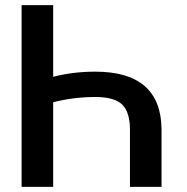

<svg xmlns="http://www.w3.org/2000/svg" viewBox="-20 -731 730 751"><path d="M64.5 0H188V-331.1Q268.1 -351.6 353 -351.6Q426.3 -351.6 457 -322.8Q487.8 -293.9 488.3 -226.1V0H611.8V-226.1Q610.8 -337.9 545.9 -394.3Q481 -450.7 353 -450.7Q266.1 -450.7 188 -430.7V-710.9H64.5Z"/></svg>

Font: FAU Chimera Medium
Style: Regular
Weight: 500
Version: Version 1.002;hotconv 1.0.117;makeotfexe 2.5.65602